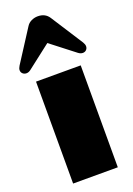

<svg xmlns="http://www.w3.org/2000/svg" viewBox="-201 -1055 778 1122"><g transform="rotate(-20 187.5 -494.5)"><path d="M0 0ZM-9.8 -754.4 118.7 -954.1Q129.4 -971.2 148.4 -980.2Q167.5 -989.3 188.5 -989.3Q234.4 -989.3 257.3 -954.1L385.7 -754.4Q394.5 -740.2 394.5 -728.5Q394.5 -715.3 385.7 -706.5Q377 -697.8 363.8 -697.8Q349.6 -697.8 335.9 -708.5L188 -823.2L40 -708.5Q27.3 -698.7 13.7 -698.7Q0 -698.7 -9.3 -707.3Q-18.6 -715.8 -18.6 -729Q-18.6 -740.2 -9.8 -754.4ZM326.7 0H48.8V-633.8H326.7Z"/></g></svg>

Font: Coda ExtraBold
Style: Regular
Weight: 800
Version: Version 2.001; ttfautohint (v0.8) -r 50 -G 200 -x